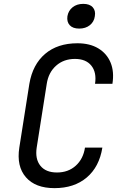

<svg xmlns="http://www.w3.org/2000/svg" viewBox="-20 -964 640 994"><path d="M262 10Q163 10 114 -46.5Q65 -103 80 -200L132 -530Q149 -630 213.5 -685Q278 -740 381 -740Q445 -740 489 -713.5Q533 -687 552.5 -640Q572 -593 562 -530H472Q481 -589 453 -624Q425 -659 368 -659Q310 -659 270.5 -624Q231 -589 222 -530L170 -200Q161 -141 189 -106Q217 -71 275 -71Q333 -71 372 -106Q411 -141 420 -200H510Q494 -100 429 -45Q364 10 262 10ZM390 -816Q357 -816 341 -833.5Q325 -851 329 -880Q334 -909 356 -926.5Q378 -944 411 -944Q444 -944 460 -926.5Q476 -909 471 -880Q467 -851 445 -833.5Q423 -816 390 -816Z"/></svg>

Font: JetBrains Mono NL
Style: Italic
Weight: 400
Italic angle: -9°
Monospace: yes
Designer: Philipp Nurullin, Konstantin Bulenkov
Foundry: JetBrains
Version: Version 2.305; ttfautohint (v1.8.4.7-5d5b)